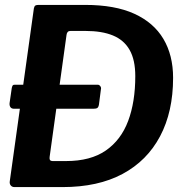

<svg xmlns="http://www.w3.org/2000/svg" viewBox="-20 -762 756 782"><path d="M383 -336Q381 -325 376 -322Q371 -319 359 -319H38Q27 -319 22.5 -325.5Q18 -332 19 -342L28 -404Q30 -412 32 -414.5Q34 -417 41 -417H378Q384 -417 388.5 -411Q393 -405 391 -398ZM39 0Q29 0 23.5 -7Q18 -14 20 -25L118 -728Q120 -737 124 -739.5Q128 -742 137 -742H327Q448 -742 527 -706Q606 -670 645.5 -603.5Q685 -537 685 -445Q685 -307 632 -207Q579 -107 479 -53.5Q379 0 235 0H39ZM249 -106Q349 -106 411 -149Q473 -192 502 -269.5Q531 -347 531 -452Q531 -518 508 -558.5Q485 -599 440 -617.5Q395 -636 328 -636H267Q253 -636 251 -620L182 -122Q181 -114 184 -110Q187 -106 194 -106Z"/></svg>

Font: Libre Franklin Thin SemiBold
Style: Italic
Weight: 600
Italic angle: -8°
Version: Version 3.000